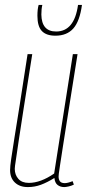

<svg xmlns="http://www.w3.org/2000/svg" viewBox="-20 -750 353 780"><path d="M93 10Q60 10 40.5 -8.5Q21 -27 21 -59Q21 -74 25.5 -104.5Q30 -135 38.5 -189Q47 -243 60.5 -326.5Q74 -410 92 -530H111Q90 -397 76.5 -312Q63 -227 56 -178.5Q49 -130 45.5 -107Q42 -84 41 -76.5Q40 -69 40 -64Q40 -40 54.5 -23.5Q69 -7 97 -7Q145 -7 200 -45L276 -530H295Q273 -391 258.5 -300.5Q244 -210 236 -157.5Q228 -105 224 -79.5Q220 -54 219 -45Q218 -36 218 -33Q218 -21 223.5 -13.5Q229 -6 243 -6Q255 -6 275 -14L280 0Q270 5 258.5 7.5Q247 10 241 10Q225 10 214 1.5Q203 -7 201 -27Q172 -9 146.5 0.5Q121 10 93 10ZM205 -605Q168 -605 150 -624Q132 -643 132 -686Q132 -713 137 -730H152Q148 -714 148 -691Q149 -622 208 -622Q282 -622 297 -730H313Q304 -664 278 -634.5Q252 -605 205 -605Z"/></svg>

Font: Georama Condensed Thin
Style: Italic
Weight: 100
Width: 3
Italic angle: -9°
Designer: Jean-Baptiste Levee
Foundry: Production Type
Version: Version 1.000